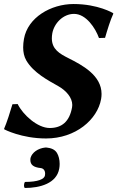

<svg xmlns="http://www.w3.org/2000/svg" viewBox="-22 -678 584 954"><path d="M225 -42C164 -42 91.6 -108 65.9 -161L39.8 -160C29.4 -124 11.5 -68 -1.7 -38L-0.3 -35C-0.3 -35 84.8 10 206.8 10C353.8 10 462.4 -84 480.4 -186C481.9 -194.7 482.6 -203.1 482.6 -211.2C482.6 -303.9 386.5 -354.5 318.1 -389C274.5 -411 235.6 -432.9 235.6 -487.6C235.6 -495.1 236.3 -503.2 237.8 -512C246.7 -562 291.4 -609 345.9 -609C405.9 -609 452.4 -538 469.8 -489L500 -490C510.3 -526 526.8 -580 541.1 -610L539.6 -613C539.6 -613 465.6 -658 343.6 -658C230.6 -658 115.8 -591 97.1 -485C94.6 -470.9 93.1 -456.7 93.1 -442.8C93.1 -419.2 97.5 -396.5 109 -377C144.7 -316.7 215.5 -279.3 267.6 -250C306.4 -228.2 337.1 -193.3 337.1 -156.4C337.1 -152.6 336.8 -148.8 336.1 -145C323.6 -74 285.2 -42 225 -42ZM129.2 110C128.9 112.3 128.8 114.6 128.8 116.7C128.8 140.4 143.9 153.3 179.9 157C193.2 158.4 202.2 168.3 202.2 184.8C202.2 187.6 201.9 190.7 201.3 194C198.2 212 166.7 226 101.7 226C98.8 230.7 97.2 237.3 97.2 243.3C97.2 248.7 98.5 253.6 101.4 256C177.4 256 259.5 233 272.3 160C273.7 152.1 274.4 144.1 274.4 136.3C274.4 115.6 269.6 96.1 261.1 82C250 63.6 230.3 57.4 208.9 55H202.9C166.2 59 137.4 80 129.9 106Z"/></svg>

Font: Linux Biolinum O 
Style: Bold Italic
Weight: 700
Designer: Philipp H. Poll
Foundry: Philipp H. Poll
Version: Version 1.3.2